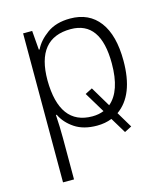

<svg xmlns="http://www.w3.org/2000/svg" viewBox="-116 -632 831 961"><g transform="rotate(-15 300.0 -151.5)"><path d="M319 -41Q150 -41 148 -273Q148 -491 326 -491Q481 -491 481 -272Q481 -129 414 -73L352 -177L315 -158L379 -52Q352 -41 319 -41ZM148 27Q148 1 147 -32.5Q146 -66 144 -95H148Q169 -51 214.5 -20.5Q260 10 330 10Q372 10 407 -4L456 77L493 58L444 -24Q541 -92 541 -270Q541 -402 488 -472.5Q435 -543 337 -543Q264 -543 217 -509Q170 -475 150 -433H146L138 -532H91V240H148Z"/></g></svg>

Font: Noto Sans Mono UI Light
Style: Regular
Weight: 300
Designer: Monotype Design team
Foundry: Monotype Imaging Inc.
Version: 1.000